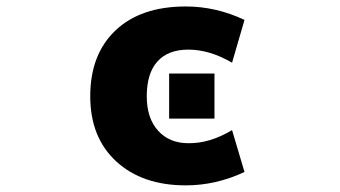

<svg xmlns="http://www.w3.org/2000/svg" viewBox="-20 -555 1040 587"><path d="M689.5 -157.2 727.5 -29.3Q640.6 11.7 547.9 11.7Q415 11.7 335.4 -61.5Q255.9 -134.8 255.9 -260.7Q255.9 -388.7 333 -461.9Q410.2 -535.2 547.9 -535.2Q640.6 -535.2 727.5 -494.1L689.5 -363.3Q621.1 -403.3 555.7 -403.3Q494.1 -403.3 461.4 -367.2Q428.7 -331.1 428.7 -260.7Q428.7 -193.4 463.4 -155.3Q498 -117.2 555.7 -117.2Q621.1 -116.2 689.5 -157.2ZM497.1 -192.4V-330.1H635.7V-192.4Z"/></svg>

Font: GenEi Gothic M Heavy
Style: Regular
Weight: 800
Designer: o_tamon (Modified); [Source Han Sans]
Ryoko NISHIZUKA  (kana & ideographs); Paul D. Hunt (Latin, Greek & Cyrillic); Wenl
Version: Version 1.1a;Original Version 1.004